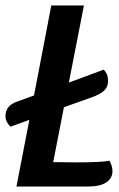

<svg xmlns="http://www.w3.org/2000/svg" viewBox="-38 -680 434 700"><path d="M372 -56Q372 -30 349.5 -15Q327 0 283 0H22L69 -243L0 -218Q-9 -228 -13.5 -236.5Q-18 -245 -18 -257Q-18 -293 20 -308L86 -332L149 -660H268L213 -379L340 -426Q356 -411 356 -384Q356 -363 341.5 -349.5Q327 -336 296 -325L195 -289L156 -89L239 -88Q332 -88 361 -94Q372 -75 372 -56Z"/></svg>

Font: Sansita
Style: Italic
Weight: 400
Italic angle: -11°
Designer: Pablo Cosgaya
Foundry: Omnibus-Type
Version: Version 1.006